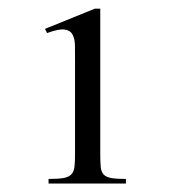

<svg xmlns="http://www.w3.org/2000/svg" viewBox="-20 -820 400 446"><path d="M92.8 -393.6V-404.3Q115.2 -404.3 127.7 -406.5Q140.1 -408.7 146 -415.3Q151.9 -421.9 153.1 -433.6Q154.3 -445.3 154.3 -463.9V-678.7Q154.3 -698.2 154.1 -714.4Q153.8 -730.5 148.2 -740.2Q142.6 -750 129.2 -751.5Q115.7 -752.9 89.4 -743.2L84.5 -752.9L200.2 -799.8H212.9V-463.9Q212.9 -444.8 213.9 -433.1Q214.8 -421.4 220.5 -415Q226.1 -408.7 238 -406.5Q250 -404.3 272.5 -404.3V-393.6Z"/></svg>

Font: Doulos SIL Eur
Style: Regular
Weight: 400
Designer: Walt Agee, Victor Gaultney, Peter Martin, Debbi Hosken, Becca Hirsbrunner
Foundry: SIL International
Version: Version 5.000